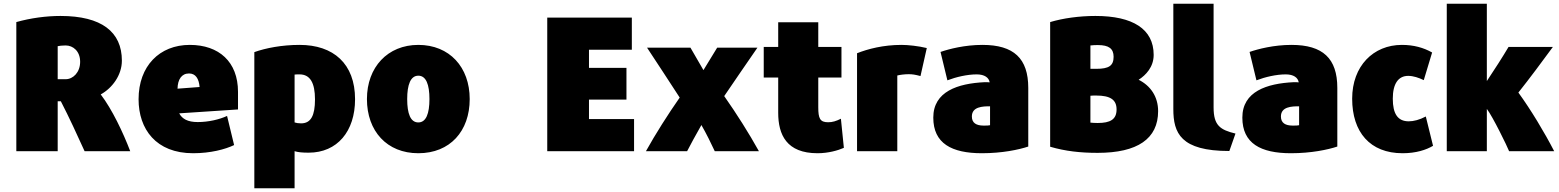

<svg xmlns="http://www.w3.org/2000/svg" viewBox="-20 -800 8402 1035"><path d="M68 15H291V-254H308C354 -165 395 -75 436 15H682C643 -87 584 -211 523 -291C585 -325 637 -395 637 -473C637 -628 528 -714 306 -714C230 -714 146 -703 68 -681ZM334 -555C374 -555 412 -524 412 -467C412 -410 374 -373 334 -373H291V-551C301 -553 314 -555 334 -555Z M1021 26C1115 26 1194 5 1242 -18L1204 -175C1163 -156 1104 -142 1046 -142C992 -142 962 -159 946 -189L1263 -210V-305C1263 -467 1160 -558 1003 -558C840 -558 727 -444 727 -265C727 -104 821 26 1021 26ZM999 -404C1034 -404 1052 -377 1056 -331L937 -322C938 -372 959 -404 999 -404Z M1568 215V15C1587 21 1611 23 1644 23C1798 23 1894 -92 1894 -265C1894 -457 1777 -558 1595 -558C1500 -558 1412 -541 1351 -519V215ZM1568 -140V-398C1575 -399 1585 -399 1595 -399C1652 -399 1678 -353 1678 -264C1678 -177 1656 -135 1603 -135C1589 -135 1577 -137 1568 -140Z M2235 26C2406 26 2512 -93 2512 -266C2512 -438 2403 -558 2235 -558C2070 -558 1958 -438 1958 -266C1958 -93 2066 26 2235 26ZM2235 -392C2277 -392 2295 -344 2295 -266C2295 -188 2277 -140 2235 -140C2193 -140 2175 -187 2175 -266C2175 -343 2193 -392 2235 -392Z M2930 15H3398V-158H3155V-263H3357V-434H3155V-532H3386V-705H2930Z M3684 15C3693 -3 3737 -85 3761 -126C3787 -81 3814 -26 3833 15H4071C4017 -82 3952 -185 3884 -282C3943 -369 4003 -456 4063 -543H3846C3821 -503 3796 -462 3772 -422L3702 -543H3468C3527 -453 3586 -364 3644 -274C3583 -187 3513 -77 3462 15Z M4175 -382V-192C4175 -74 4220 26 4387 26C4445 26 4497 11 4529 -3L4513 -160C4487 -147 4468 -141 4444 -141C4400 -141 4391 -162 4391 -222V-382H4516V-547H4391V-680H4175V-547H4097V-382Z M4600 -513V15H4817V-393C4832 -397 4858 -400 4878 -400C4898 -400 4912 -398 4942 -390L4976 -541C4931 -552 4875 -558 4840 -558C4741 -558 4658 -536 4600 -513Z M5011 -166C5011 -27 5110 26 5273 26C5382 26 5472 7 5523 -10V-326C5523 -485 5445 -558 5276 -558C5181 -558 5096 -536 5050 -520L5087 -367C5134 -385 5194 -399 5245 -399C5288 -399 5311 -381 5315 -356C5307 -357 5298 -357 5288 -357C5143 -350 5011 -307 5011 -166ZM5317 -227V-125C5306 -123 5303 -123 5282 -123C5243 -123 5219 -137 5219 -172C5219 -225 5277 -227 5317 -227Z M5897 24C6112 24 6223 -52 6223 -201C6223 -279 6182 -338 6118 -370C6157 -395 6199 -439 6199 -504C6199 -644 6086 -714 5885 -714C5799 -714 5711 -702 5641 -681V-9C5723 15 5804 24 5897 24ZM5858 -139V-284C5869 -285 5879 -285 5889 -285C5966 -285 5999 -262 5999 -210C5999 -156 5965 -137 5897 -137C5881 -137 5869 -138 5858 -139ZM5858 -429V-555C5875 -557 5885 -557 5899 -557C5957 -557 5983 -538 5983 -494C5983 -446 5958 -429 5890 -429Z M6305 -780V-212C6305 -83 6344 14 6607 14L6640 -80C6558 -100 6522 -123 6522 -221V-780Z M6677 -166C6677 -27 6776 26 6939 26C7048 26 7138 7 7189 -10V-326C7189 -485 7111 -558 6942 -558C6847 -558 6762 -536 6716 -520L6753 -367C6800 -385 6860 -399 6911 -399C6954 -399 6977 -381 6981 -356C6973 -357 6964 -357 6954 -357C6809 -350 6677 -307 6677 -166ZM6983 -227V-125C6972 -123 6969 -123 6948 -123C6909 -123 6885 -137 6885 -172C6885 -225 6943 -227 6983 -227Z M7541 26C7613 26 7668 8 7705 -14L7666 -172C7632 -154 7600 -146 7574 -146C7515 -146 7488 -186 7488 -268C7488 -349 7518 -391 7571 -391C7599 -391 7628 -381 7655 -368L7700 -517C7654 -543 7601 -558 7537 -558C7383 -558 7269 -444 7269 -268C7269 -88 7365 26 7541 26Z M7995 15V-213C8027 -171 8105 -11 8115 15H8358C8306 -86 8232 -209 8165 -301C8227 -379 8293 -468 8351 -547H8112C8080 -493 8037 -426 7995 -363V-780H7779V15Z"/></svg>

Font: Repo ExtraBlack
Style: Regular
Weight: 400
Designer: Stefan Peev
Foundry: Context Ltd
Version: Version 001.502